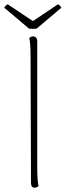

<svg xmlns="http://www.w3.org/2000/svg" viewBox="-35 -864 305 892"><path d="M109 -14 107 -600Q107 -663 101 -687Q109 -695 119 -695Q127 -695 132.5 -689Q138 -683 138 -673V-87Q138 -24 144 0Q136 8 126 8Q109 8 109 -14ZM117 -730Q106 -730 100 -731L-15 -828Q-10 -839 1 -844L118 -766L234 -844Q245 -839 250 -828L135 -731Q129 -730 117 -730Z"/></svg>

Font: Arima Madurai Thin
Style: Regular
Weight: 250
Designer: Joana Correia and Natanael Gama
Foundry: NDISCOVER
Version: Version 1.019; ttfautohint (v1.5) -l 7 -r 28 -G 50 -x 13 -D 